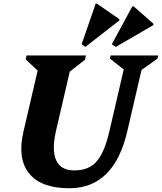

<svg xmlns="http://www.w3.org/2000/svg" viewBox="-20 -985 861 1021"><path d="M104.6 -284.4 189.8 -651 229 -564.4 116.4 -669.2 121.2 -690H437L432.2 -667.4L300.2 -564.6L361.8 -651L277.8 -289Q254.2 -185.8 278.9 -132.3Q303.6 -78.8 375.6 -78.8Q426.4 -78.8 461.4 -99.4Q496.4 -120 520.6 -166.4Q544.8 -212.8 562.2 -289L646.2 -651L670.2 -590L564.2 -674L568.2 -690H821.4L817.4 -673L701.4 -591L741.4 -651L657.4 -289Q587.4 16 348.4 16Q198.6 16 135 -62.6Q71.4 -141.2 104.6 -284.4ZM595.4 -735.4 574.6 -749.8 683.8 -951.4H690.6L796 -858.6V-851.8ZM434 -735.6 414 -749.6 488.8 -965.4H495.6L614.6 -883.2V-876.4Z"/></svg>

Font: Platypi Light
Style: Italic
Weight: 300
Italic angle: -13°
Designer: David Sargent
Foundry: Bolt Cutter Type
Version: Version 1.200